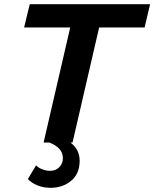

<svg xmlns="http://www.w3.org/2000/svg" viewBox="-20 -680 736 916"><path d="M222 216Q186 216 157.5 204Q129 192 113 174L152 109Q165 122 183.5 128.5Q202 135 219 135Q246 135 263 117.5Q280 100 280 75Q280 48 262.5 29.5Q245 11 215 0H188L315 -549H95L122 -660H696L670 -549H453L326 0H316Q360 33 360 87Q360 149 319.5 182.5Q279 216 222 216Z"/></svg>

Font: Work Sans SemiBold
Style: Italic
Weight: 600
Italic angle: -13°
Designer: Wei Huang
Foundry: Wei Huang
Version: Version 2.012; ttfautohint (v1.8.3)